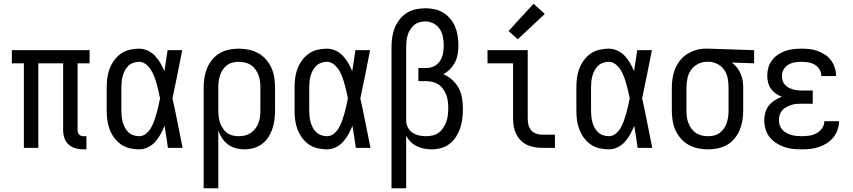

<svg xmlns="http://www.w3.org/2000/svg" viewBox="-20 -787 4540 1022"><path d="M424 8Q403 8 382.5 2.5Q362 -3 346 -17Q330 -31 323 -51.5Q316 -72 316 -93V-450H184V0H107V-450H43V-520H457V-450H393V-93Q393 -87 395 -81Q397 -75 401.5 -70.5Q406 -66 412 -64Q418 -62 424 -62H440V8Z M720 8Q695 8 669.5 2Q644 -4 623 -19Q602 -34 587 -55Q572 -76 563 -100Q554 -124 551 -149Q548 -174 548 -200V-320Q548 -346 551 -371Q554 -396 563 -420Q572 -444 587 -465Q602 -486 623 -501Q644 -516 669.5 -522Q695 -528 720 -528Q744 -528 766.5 -517.5Q789 -507 805.5 -489.5Q822 -472 834 -451Q846 -430 855 -408Q859 -436 863.5 -464Q868 -492 872 -520H950Q937 -456 924.5 -391.5Q912 -327 898 -263Q913 -198 925.5 -132Q938 -66 952 0H874Q870 -29 865.5 -58Q861 -87 856 -116V-118Q847 -95 835 -73Q823 -51 806.5 -32.5Q790 -14 767.5 -3Q745 8 720 8ZM720 -62Q741 -62 757.5 -75.5Q774 -89 784 -107Q794 -125 801 -144.5Q808 -164 813.5 -183.5Q819 -203 823.5 -223.5Q828 -244 832 -264Q828 -283 823.5 -302.5Q819 -322 813.5 -341.5Q808 -361 801 -379.5Q794 -398 783.5 -415Q773 -432 756.5 -445Q740 -458 720 -458Q705 -458 689.5 -452.5Q674 -447 663 -436.5Q652 -426 644.5 -411.5Q637 -397 633 -382Q629 -367 627.5 -351.5Q626 -336 626 -320V-200Q626 -184 627.5 -168.5Q629 -153 633 -138Q637 -123 644.5 -108.5Q652 -94 663 -83.5Q674 -73 689.5 -67.5Q705 -62 720 -62Z M1064 215V-320Q1064 -347 1068 -373Q1072 -399 1082 -423.5Q1092 -448 1109 -469Q1126 -490 1149 -503.5Q1172 -517 1198 -522.5Q1224 -528 1251 -528Q1278 -528 1304.5 -522.5Q1331 -517 1354.5 -504Q1378 -491 1396 -470.5Q1414 -450 1425 -425Q1436 -400 1440 -373.5Q1444 -347 1444 -320V-200Q1444 -175 1441 -150Q1438 -125 1430 -101.5Q1422 -78 1408.5 -57Q1395 -36 1375 -21Q1355 -6 1330.5 1Q1306 8 1281 8Q1258 8 1235.5 2Q1213 -4 1194.5 -17.5Q1176 -31 1163 -50.5Q1150 -70 1142 -91V215ZM1251 -62Q1268 -62 1284.5 -66Q1301 -70 1315 -79.5Q1329 -89 1339.5 -103Q1350 -117 1356 -133Q1362 -149 1364 -166Q1366 -183 1366 -200V-320Q1366 -337 1364 -354Q1362 -371 1356 -387Q1350 -403 1340 -417Q1330 -431 1316 -440.5Q1302 -450 1285 -454Q1268 -458 1251 -458Q1234 -458 1218 -454Q1202 -450 1188.5 -440Q1175 -430 1165.5 -415.5Q1156 -401 1151 -385.5Q1146 -370 1144 -353.5Q1142 -337 1142 -320V-200Q1142 -183 1144 -166.5Q1146 -150 1151 -134.5Q1156 -119 1165.5 -104.5Q1175 -90 1188 -80Q1201 -70 1217.5 -66Q1234 -62 1251 -62Z M1720 8Q1695 8 1669.5 2Q1644 -4 1623 -19Q1602 -34 1587 -55Q1572 -76 1563 -100Q1554 -124 1551 -149Q1548 -174 1548 -200V-320Q1548 -346 1551 -371Q1554 -396 1563 -420Q1572 -444 1587 -465Q1602 -486 1623 -501Q1644 -516 1669.5 -522Q1695 -528 1720 -528Q1744 -528 1766.5 -517.5Q1789 -507 1805.5 -489.5Q1822 -472 1834 -451Q1846 -430 1855 -408Q1859 -436 1863.5 -464Q1868 -492 1872 -520H1950Q1937 -456 1924.5 -391.5Q1912 -327 1898 -263Q1913 -198 1925.5 -132Q1938 -66 1952 0H1874Q1870 -29 1865.5 -58Q1861 -87 1856 -116V-118Q1847 -95 1835 -73Q1823 -51 1806.5 -32.5Q1790 -14 1767.5 -3Q1745 8 1720 8ZM1720 -62Q1741 -62 1757.5 -75.5Q1774 -89 1784 -107Q1794 -125 1801 -144.5Q1808 -164 1813.5 -183.5Q1819 -203 1823.5 -223.5Q1828 -244 1832 -264Q1828 -283 1823.5 -302.5Q1819 -322 1813.5 -341.5Q1808 -361 1801 -379.5Q1794 -398 1783.5 -415Q1773 -432 1756.5 -445Q1740 -458 1720 -458Q1705 -458 1689.5 -452.5Q1674 -447 1663 -436.5Q1652 -426 1644.5 -411.5Q1637 -397 1633 -382Q1629 -367 1627.5 -351.5Q1626 -336 1626 -320V-200Q1626 -184 1627.5 -168.5Q1629 -153 1633 -138Q1637 -123 1644.5 -108.5Q1652 -94 1663 -83.5Q1674 -73 1689.5 -67.5Q1705 -62 1720 -62Z M2064 215V-535Q2064 -561 2067.5 -587Q2071 -613 2080.5 -637Q2090 -661 2106 -682Q2122 -703 2143.5 -717Q2165 -731 2191 -737Q2217 -743 2243 -743Q2268 -743 2292.5 -738Q2317 -733 2338.5 -720Q2360 -707 2376.5 -687.5Q2393 -668 2402.5 -645Q2412 -622 2416 -597Q2420 -572 2420 -547Q2420 -524 2416.5 -501Q2413 -478 2403 -457.5Q2393 -437 2376.5 -420Q2360 -403 2340 -392Q2366 -381 2387.5 -361.5Q2409 -342 2422 -317Q2435 -292 2439.5 -264Q2444 -236 2444 -208Q2444 -182 2441 -156.5Q2438 -131 2430 -106.5Q2422 -82 2408 -60Q2394 -38 2374 -22Q2354 -6 2328.5 1Q2303 8 2277 8Q2257 8 2237 4Q2217 0 2198.5 -9Q2180 -18 2165.5 -32.5Q2151 -47 2142 -65V215ZM2247 -62Q2265 -62 2283 -66Q2301 -70 2315.5 -81Q2330 -92 2340 -107.5Q2350 -123 2356 -140Q2362 -157 2364 -175Q2366 -193 2366 -211Q2366 -229 2364 -246.5Q2362 -264 2356 -280.5Q2350 -297 2340 -311.5Q2330 -326 2316 -336Q2302 -346 2285 -350.5Q2268 -355 2250 -355H2207V-425H2250Q2271 -425 2291 -435Q2311 -445 2322.5 -463Q2334 -481 2338 -502.5Q2342 -524 2342 -545Q2342 -568 2337.5 -591Q2333 -614 2320.5 -633Q2308 -652 2287 -662.5Q2266 -673 2243 -673Q2227 -673 2211 -668Q2195 -663 2183 -652.5Q2171 -642 2162.5 -628Q2154 -614 2149.5 -598.5Q2145 -583 2143.5 -567Q2142 -551 2142 -535V-146V-142Q2143 -123 2152 -106.5Q2161 -90 2176.5 -80Q2192 -70 2210 -66Q2228 -62 2247 -62Z M2866 0Q2845 0 2824.5 -3.5Q2804 -7 2785 -16Q2766 -25 2751.5 -40Q2737 -55 2727.5 -74Q2718 -93 2714.5 -113.5Q2711 -134 2711 -155V-450H2575V-520H2789V-155Q2789 -138 2793 -122Q2797 -106 2807.5 -93.5Q2818 -81 2834 -75.5Q2850 -70 2866 -70H2934V0ZM2736 -578 2687 -622 2820 -767 2880 -713Z M3220 8Q3195 8 3169.5 2Q3144 -4 3123 -19Q3102 -34 3087 -55Q3072 -76 3063 -100Q3054 -124 3051 -149Q3048 -174 3048 -200V-320Q3048 -346 3051 -371Q3054 -396 3063 -420Q3072 -444 3087 -465Q3102 -486 3123 -501Q3144 -516 3169.5 -522Q3195 -528 3220 -528Q3244 -528 3266.5 -517.5Q3289 -507 3305.5 -489.5Q3322 -472 3334 -451Q3346 -430 3355 -408Q3359 -436 3363.5 -464Q3368 -492 3372 -520H3450Q3437 -456 3424.5 -391.5Q3412 -327 3398 -263Q3413 -198 3425.5 -132Q3438 -66 3452 0H3374Q3370 -29 3365.5 -58Q3361 -87 3356 -116V-118Q3347 -95 3335 -73Q3323 -51 3306.5 -32.5Q3290 -14 3267.5 -3Q3245 8 3220 8ZM3220 -62Q3241 -62 3257.5 -75.5Q3274 -89 3284 -107Q3294 -125 3301 -144.5Q3308 -164 3313.5 -183.5Q3319 -203 3323.5 -223.5Q3328 -244 3332 -264Q3328 -283 3323.5 -302.5Q3319 -322 3313.5 -341.5Q3308 -361 3301 -379.5Q3294 -398 3283.5 -415Q3273 -432 3256.5 -445Q3240 -458 3220 -458Q3205 -458 3189.5 -452.5Q3174 -447 3163 -436.5Q3152 -426 3144.5 -411.5Q3137 -397 3133 -382Q3129 -367 3127.5 -351.5Q3126 -336 3126 -320V-200Q3126 -184 3127.5 -168.5Q3129 -153 3133 -138Q3137 -123 3144.5 -108.5Q3152 -94 3163 -83.5Q3174 -73 3189.5 -67.5Q3205 -62 3220 -62Z M3749 8Q3722 8 3695.5 2.5Q3669 -3 3645.5 -16Q3622 -29 3604 -49.5Q3586 -70 3575 -95Q3564 -120 3560 -146.5Q3556 -173 3556 -200V-320Q3556 -346 3560 -371.5Q3564 -397 3574 -421Q3584 -445 3600 -465.5Q3616 -486 3638 -499.5Q3660 -513 3685 -520.5Q3710 -528 3736 -528Q3740 -528 3743.5 -528Q3747 -528 3750 -528L3994 -520V-450L3875 -454Q3891 -443 3903 -427.5Q3915 -412 3922.5 -394.5Q3930 -377 3933 -358Q3936 -339 3936 -320V-200Q3936 -173 3932 -147Q3928 -121 3918 -96.5Q3908 -72 3891 -51Q3874 -30 3851 -16.5Q3828 -3 3802 2.5Q3776 8 3749 8ZM3749 -62Q3766 -62 3782 -66Q3798 -70 3811.5 -80Q3825 -90 3834.5 -104.5Q3844 -119 3849 -134.5Q3854 -150 3856 -166.5Q3858 -183 3858 -200V-320Q3858 -344 3854 -367.5Q3850 -391 3837.5 -411Q3825 -431 3804 -443.5Q3783 -456 3759 -458H3750Q3748 -458 3746 -458Q3744 -458 3742 -458Q3717 -458 3694.5 -446Q3672 -434 3658 -414Q3644 -394 3639 -369.5Q3634 -345 3634 -320V-200Q3634 -183 3636 -166Q3638 -149 3644 -133Q3650 -117 3660 -103Q3670 -89 3684 -79.5Q3698 -70 3715 -66Q3732 -62 3749 -62Z M4247 8Q4224 8 4200 5.5Q4176 3 4153.5 -5Q4131 -13 4111 -26Q4091 -39 4076.5 -57.5Q4062 -76 4055 -99Q4048 -122 4048 -146Q4048 -167 4053.5 -187.5Q4059 -208 4072 -224.5Q4085 -241 4103 -252.5Q4121 -264 4141 -272Q4124 -279 4109 -289.5Q4094 -300 4083.5 -315Q4073 -330 4068.5 -348Q4064 -366 4064 -384Q4064 -406 4070 -427.5Q4076 -449 4089.5 -466.5Q4103 -484 4121.5 -496.5Q4140 -509 4160.5 -516Q4181 -523 4203 -525.5Q4225 -528 4247 -528Q4269 -528 4290.5 -525.5Q4312 -523 4332.5 -515.5Q4353 -508 4371.5 -496Q4390 -484 4403 -466.5Q4416 -449 4423 -428Q4430 -407 4430 -386Q4430 -385 4430 -384Q4430 -383 4430 -382H4352Q4352 -383 4352 -383.5Q4352 -384 4352 -384Q4352 -402 4342 -418Q4332 -434 4316.5 -443Q4301 -452 4283 -455Q4265 -458 4247 -458Q4229 -458 4210.5 -455Q4192 -452 4176.5 -443Q4161 -434 4151.5 -417.5Q4142 -401 4142 -383Q4142 -370 4145.5 -358Q4149 -346 4157.5 -336.5Q4166 -327 4177 -321Q4188 -315 4200 -311.5Q4212 -308 4224.5 -306.5Q4237 -305 4250 -305H4306V-235H4250Q4236 -235 4221.5 -234Q4207 -233 4193.5 -229Q4180 -225 4167 -218Q4154 -211 4144.5 -200.5Q4135 -190 4130.5 -176Q4126 -162 4126 -147Q4126 -134 4130.5 -120.5Q4135 -107 4144.5 -96.5Q4154 -86 4166.5 -79Q4179 -72 4192 -68.5Q4205 -65 4219 -63.5Q4233 -62 4247 -62Q4268 -62 4288 -65Q4308 -68 4326 -77.5Q4344 -87 4356 -104.5Q4368 -122 4368 -142Q4368 -142 4368 -142Q4368 -142 4368 -142H4446Q4446 -142 4446 -141.5Q4446 -141 4446 -141Q4446 -118 4438 -95.5Q4430 -73 4415.5 -55Q4401 -37 4381 -24.5Q4361 -12 4339 -4.5Q4317 3 4294 5.5Q4271 8 4247 8Z"/></svg>

Font: Zed Mono
Style: Regular
Weight: 400
Monospace: yes
Designer: Belleve Invis
Foundry: Belleve Invis
Version: Version 1.0.0; ttfautohint (v1.8.4)